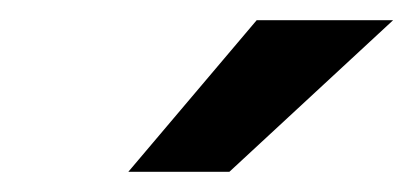

<svg xmlns="http://www.w3.org/2000/svg" viewBox="-20 -720 409 190"><path d="M369 -700 207 -550H107L234 -700Z"/></svg>

Font: Epunda Sans SemiBold
Style: Italic
Weight: 600
Italic angle: -12.0243°
Designer: Simon Atzbach
Foundry: typofactur
Version: Version 2.204; ttfautohint (v1.8.4.7-5d5b)